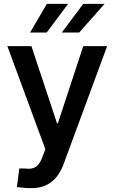

<svg xmlns="http://www.w3.org/2000/svg" viewBox="-20 -768 593 994"><path d="M143.6 206.1Q122.1 206.1 102.5 204.3Q83 202.6 67.4 200.2L80.1 104L111.8 104.5Q145 109.4 165.5 95.7Q186 82 198.7 46.9L214.8 4.4L18.1 -529.3H142.6L275.4 -128.9H279.3L411.1 -529.3H534.7L309.6 80.6Q294.9 121.1 271.7 149.2Q248.5 177.2 216.6 191.7Q184.6 206.1 143.6 206.1ZM299.8 -599.6 411.1 -748H521.5L390.1 -599.6ZM135.7 -599.6 222.7 -748H332.5L221.7 -599.6Z"/></svg>

Font: Inter Cardless Tabular Medium
Style: Regular
Weight: 500
Designer: Rasmus Andersson
Foundry: rsms
Version: Version 4.000;git-4fc901f